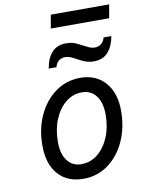

<svg xmlns="http://www.w3.org/2000/svg" viewBox="-97 -949 762 1027"><g transform="rotate(-10 284.5 -435.5)"><path d="M273 12Q185.5 12 135.8 -44.2Q86 -100.5 86 -200Q86 -292.5 120.2 -365.5Q154.5 -438.5 213.8 -480.8Q273 -523 348 -523Q433 -523 483 -466Q533 -409 533 -313Q533 -219.5 499 -146Q465 -72.5 406.2 -30.2Q347.5 12 273 12ZM275 -67Q324.5 -67 363.8 -98.5Q403 -130 425.5 -184.2Q448 -238.5 448 -307Q448 -371.5 420 -408.2Q392 -445 343 -445Q294 -445 255 -413.5Q216 -382 193.5 -327.8Q171 -273.5 171 -205Q171 -140.5 198.8 -103.8Q226.5 -67 275 -67ZM436 -597Q408.5 -597 386.2 -606.2Q364 -615.5 348.5 -624.5Q335.5 -632 319.8 -639Q304 -646 286 -646Q268 -646 253.2 -634.8Q238.5 -623.5 233 -601H191Q200 -656 228 -687Q256 -718 306 -718Q334.5 -718 355.8 -708.8Q377 -699.5 395 -689.5Q408 -682.5 423 -675.8Q438 -669 455 -669Q473 -669 488 -680.2Q503 -691.5 509 -714H551Q541.5 -660 513.5 -628.5Q485.5 -597 436 -597ZM239 -810 252 -883H569L556 -810Z"/></g></svg>

Font: Overpass
Style: Italic
Weight: 400
Italic angle: -10°
Designer: Delve Withrington, Dave Bailey, Thomas Jockin
Foundry: Delve Fonts LLC
Version: Version 4.000